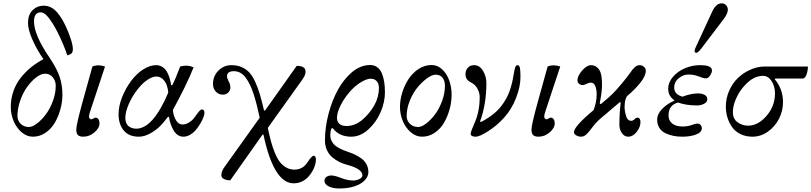

<svg xmlns="http://www.w3.org/2000/svg" viewBox="-20 -791 4741 1122"><path d="M43 -166Q43 -216.3 59.6 -261.5Q76.2 -306.6 104.7 -341.1Q133.3 -375.5 165 -400.6Q196.8 -425.8 233.9 -445.3Q197.3 -497.1 170.4 -557.1Q143.6 -617.2 143.6 -657.2Q143.6 -705.1 170.4 -731.4Q197.3 -757.8 235.4 -757.8Q258.8 -757.8 279.3 -747.1Q299.8 -736.3 315.9 -716.3Q332 -696.3 342 -679.4Q352.1 -662.6 363.3 -639.6Q379.9 -604.5 392.8 -565.4Q405.8 -526.4 405.8 -504.9Q405.8 -486.8 398.4 -479.5Q391.1 -472.2 373.5 -467.3Q349.6 -537.6 314.5 -606.4Q291.5 -651.4 265.9 -685.1Q240.2 -718.8 218.8 -718.8Q178.7 -718.8 178.7 -666Q178.7 -586.9 269.5 -454.1Q312 -391.1 328.4 -342.3Q344.7 -293.5 344.7 -237.3Q344.7 -195.3 333 -152.6Q321.3 -109.9 300.3 -73.7Q279.3 -37.6 245.6 -14.9Q211.9 7.8 171.9 7.8Q136.2 7.8 106 -18.3Q75.7 -44.4 59.3 -84.2Q43 -124 43 -166ZM82 -113.3Q82 -86.4 100.8 -67.6Q119.6 -48.8 148.9 -48.8Q168.9 -48.8 195.8 -69.1Q222.7 -89.4 247.1 -121.6Q271.5 -153.8 288.6 -199.5Q305.7 -245.1 305.7 -290Q305.7 -317.9 288.6 -339.1Q271.5 -360.4 243.2 -360.4Q220.2 -360.4 192.1 -339.1Q164.1 -317.9 139.6 -284.4Q115.2 -251 98.6 -204.6Q82 -158.2 82 -113.3Z M425.8 -34.2Q425.8 -62 460.9 -189.5L520 -402.3Q535.6 -409.2 555.7 -409.2Q574.7 -409.2 593.8 -402.3L510.3 -150.4Q500 -121.1 500 -110.8Q500 -103.5 503.9 -98.6Q507.8 -93.8 513.7 -93.8Q518.1 -93.8 524.9 -98.1Q532.7 -103.5 538.1 -103.5Q549.3 -103.5 555.4 -94Q561.5 -84.5 561.5 -70.3Q561.5 -43 532.2 -17.6Q502.9 7.8 466.8 7.8Q445.8 7.8 435.8 -1.2Q425.8 -10.3 425.8 -34.2Z M672.9 -123Q672.9 -171.4 693.4 -222.9Q713.9 -274.4 746.1 -317.9Q779.8 -362.8 818.8 -386.5Q857.9 -410.2 891.1 -410.2Q908.7 -410.2 922.9 -403.1Q937 -396 946 -385.3Q955.1 -374.5 962.2 -358.4Q969.2 -342.3 973.1 -327.4Q977.1 -312.5 980 -293.9L986.8 -293Q1007.8 -335 1032.7 -402.3Q1049.3 -407.2 1068.8 -407.2Q1088.9 -407.2 1111.3 -397.5Q1069.3 -292 990.2 -148.4Q993.7 -112.3 1008.8 -87.9Q1023.9 -63.5 1045.9 -63.5Q1065.4 -63.5 1083.3 -74.5Q1101.1 -85.4 1110.8 -97.2Q1120.6 -108.9 1134.8 -129.4Q1150.4 -151.4 1160.2 -151.4Q1174.8 -151.4 1174.8 -130.9Q1174.8 -122.1 1168.9 -106Q1163.1 -89.8 1151.6 -70.3Q1140.1 -50.8 1125.7 -33.2Q1111.3 -15.6 1091.6 -3.9Q1071.8 7.8 1051.8 7.8Q1017.1 7.8 995.4 -27.6Q973.6 -63 967.3 -108.9L960 -106.9Q940.4 -79.6 917.2 -55.7Q894 -31.7 859.1 -12Q824.2 7.8 791.5 7.8Q732.9 7.8 702.9 -28.8Q672.9 -65.4 672.9 -123ZM712.4 -102.5Q712.4 -70.8 730 -54.9Q747.6 -39.1 776.4 -39.1Q874 -39.1 963.4 -250Q961.4 -272.5 954.6 -292.5Q947.8 -312.5 931.9 -328.1Q916 -343.8 893.6 -343.8Q871.6 -343.8 842.8 -325.2Q814 -306.6 785.6 -271Q754.4 -231.9 733.4 -184.8Q712.4 -137.7 712.4 -102.5Z M1224.6 -299.8Q1224.6 -346.2 1256.1 -378.2Q1287.6 -410.2 1333 -410.2Q1366.2 -410.2 1392.1 -398.9Q1418 -387.7 1436.5 -367.9Q1455.1 -348.1 1470.9 -313.5Q1486.8 -278.8 1498.3 -240.7Q1509.8 -202.6 1522.9 -145.5H1529.3L1713.9 -406.2Q1765.6 -406.2 1765.6 -372.6Q1765.6 -359.4 1759.5 -347.2Q1753.4 -335 1739.7 -315.9L1544.9 -43.5Q1554.7 2 1563.5 34.9Q1572.3 67.9 1585.7 100.8Q1599.1 133.8 1614.5 154.3Q1629.9 174.8 1651.9 187.5Q1673.8 200.2 1700.2 200.2Q1748 200.2 1775.4 159.7Q1802.2 119.1 1812.5 119.1Q1826.2 119.1 1826.2 142.6Q1826.2 156.2 1821 173.8Q1815.9 191.4 1805.2 210.2Q1794.4 229 1779.5 244.6Q1764.6 260.3 1742.9 270.3Q1721.2 280.3 1696.3 280.3Q1579.6 280.3 1519.5 -4.4H1514.2L1325.7 262.7Q1304.7 262.7 1289.1 255.1Q1273.4 247.6 1273.4 231.9Q1273.4 210.9 1291 186L1497.6 -103Q1488.8 -143.6 1481.2 -174.1Q1473.6 -204.6 1463.1 -237.8Q1452.6 -271 1441.4 -294.2Q1430.2 -317.4 1416 -336.7Q1401.9 -356 1384.5 -365.5Q1367.2 -375 1347.2 -375Q1306.6 -375 1306.6 -345.2Q1306.6 -333.5 1315.4 -317.4Q1326.2 -298.8 1326.2 -280.3Q1326.2 -262.7 1313.7 -250.2Q1301.3 -237.8 1282.7 -237.8Q1257.8 -237.8 1241.2 -255.6Q1224.6 -273.4 1224.6 -299.8Z M1876 265.6Q1876 251 1887.7 242.7Q1899.4 234.4 1916.5 234.4Q1936.5 234.4 1976.1 250Q2011.7 263.7 2044.9 263.7Q2062 263.7 2079.8 255.4Q2097.7 247.1 2097.7 233.4Q2097.7 195.8 2007.8 171.9Q1983.4 165.5 1962.4 155Q1941.4 144.5 1921.6 127.9Q1901.9 111.3 1890.4 85.9Q1878.9 60.5 1878.9 29.3Q1878.9 -46.9 1900.1 -127Q1921.4 -207 1956.1 -269Q1972.2 -297.9 1991.5 -322Q2010.7 -346.2 2034.2 -366.9Q2057.6 -387.7 2085.7 -399.4Q2113.8 -411.1 2142.6 -411.1Q2167 -411.1 2184.6 -398.2Q2202.1 -385.3 2211.7 -362.1Q2221.2 -338.9 2225.3 -311.5Q2229.5 -284.2 2229.5 -250.5Q2229.5 -194.8 2204.1 -135.5Q2178.7 -76.2 2132.1 -34.2Q2085.4 7.8 2032.7 7.8Q1962.4 7.8 1924.8 -41.5L1917 -41Q1910.2 -22.9 1910.2 0Q1910.2 17.1 1917.5 31.7Q1924.8 46.4 1934.3 55.7Q1943.8 64.9 1961.4 74.2Q1979 83.5 1990.5 87.9Q2002 92.3 2022.5 99.6Q2084.5 121.6 2110.4 152.3Q2132.8 179.2 2132.8 213.9Q2132.8 236.3 2117.2 255.9Q2101.6 275.4 2074.7 288.6Q2029.3 310.5 1962.4 310.5Q1925.8 310.5 1900.9 298.1Q1876 285.6 1876 265.6ZM1949.2 -101.6Q1949.2 -80.6 1962.9 -67.6Q1976.6 -54.7 2004.9 -54.7Q2055.7 -54.7 2099.6 -92.8Q2140.6 -128.4 2167.5 -176Q2194.3 -223.6 2194.3 -276.9Q2194.3 -302.7 2181.2 -316.9Q2168 -331.1 2146.5 -331.1Q2122.1 -331.1 2086.4 -308.8Q2050.8 -286.6 2021 -251Q1989.3 -213.9 1969.2 -172.9Q1949.2 -131.8 1949.2 -101.6Z M2317.4 -166Q2317.4 -207.5 2330.8 -250.5Q2344.2 -293.5 2367.7 -329.3Q2391.1 -365.2 2426.5 -388.2Q2461.9 -411.1 2502 -411.1Q2537.6 -411.1 2564.9 -384.8Q2592.3 -358.4 2605.7 -319.3Q2619.1 -280.3 2619.1 -237.3Q2619.1 -195.3 2607.4 -152.6Q2595.7 -109.9 2574.7 -73.7Q2553.7 -37.6 2520 -14.9Q2486.3 7.8 2446.3 7.8Q2410.6 7.8 2380.4 -18.3Q2350.1 -44.4 2333.7 -84.2Q2317.4 -124 2317.4 -166ZM2356.4 -113.3Q2356.4 -86.4 2375.2 -67.6Q2394 -48.8 2423.3 -48.8Q2443.4 -48.8 2470.2 -69.1Q2497.1 -89.4 2521.5 -121.6Q2545.9 -153.8 2563 -199.5Q2580.1 -245.1 2580.1 -290Q2580.1 -318.4 2566.4 -336.4Q2552.7 -354.5 2524.9 -354.5Q2504.9 -354.5 2476.3 -334Q2447.8 -313.5 2420.9 -281.5Q2394 -249.5 2375.2 -203.6Q2356.4 -157.7 2356.4 -113.3Z M2700.2 -357.4Q2700.2 -379.9 2713.9 -395Q2727.5 -410.2 2750 -410.2Q2783.2 -410.2 2802.7 -377Q2822.3 -343.8 2822.3 -306.2Q2822.3 -181.6 2785.2 -81.1L2791 -78.1Q2870.1 -119.6 2909.2 -170.9Q2942.4 -214.4 2958 -259Q2973.6 -303.7 2981.4 -353.5Q2986.3 -384.3 2990.7 -397.2Q2995.1 -410.2 3003.9 -410.2Q3015.6 -410.2 3018.6 -392.6Q3021.5 -375 3021.5 -339.8Q3021.5 -285.6 2996.1 -219.5Q2970.7 -153.3 2926.8 -104.5Q2884.3 -57.1 2833.3 -24.7Q2782.2 7.8 2760.7 7.8Q2730.5 7.8 2730.5 -9.3Q2730.5 -21.5 2752.9 -71.3Q2783.2 -138.7 2783.2 -224.6Q2783.2 -252.9 2765.6 -280.3Q2752.9 -299.3 2728.5 -311.5Q2700.2 -325.7 2700.2 -357.4Z M3085.9 -34.2Q3085.9 -62 3121.1 -189.5L3180.2 -402.3Q3195.8 -409.2 3215.8 -409.2Q3234.9 -409.2 3253.9 -402.3L3170.4 -150.4Q3160.2 -121.1 3160.2 -110.8Q3160.2 -103.5 3164.1 -98.6Q3168 -93.8 3173.8 -93.8Q3178.2 -93.8 3185.1 -98.1Q3192.9 -103.5 3198.2 -103.5Q3209.5 -103.5 3215.6 -94Q3221.7 -84.5 3221.7 -70.3Q3221.7 -43 3192.4 -17.6Q3163.1 7.8 3127 7.8Q3106 7.8 3095.9 -1.2Q3085.9 -10.3 3085.9 -34.2Z M3334 -18.6Q3334 -51.8 3448.7 -147.5Q3466.8 -194.3 3466.8 -239.3Q3466.8 -269 3458.5 -288.6Q3450.2 -308.1 3433.1 -308.1Q3421.9 -308.1 3410.6 -302.2Q3395 -293.9 3383.8 -293.9Q3372.1 -293.9 3363.3 -302Q3354.5 -310.1 3354.5 -322.3Q3354.5 -347.2 3381.8 -378.7Q3409.2 -410.2 3433.1 -410.2Q3466.3 -410.2 3484.9 -377.9Q3498 -356 3498 -293.9Q3498 -254.4 3484.4 -186L3491.2 -182.6Q3535.6 -219.2 3559.1 -242.2Q3582.5 -265.1 3615.2 -304.7Q3647.5 -343.3 3661.1 -363.3Q3675.8 -385.7 3689 -397.9Q3702.1 -410.2 3717.3 -410.2Q3731.4 -410.2 3742.7 -400.9Q3753.9 -391.6 3753.9 -377.4Q3753.9 -347.2 3721.4 -306.9Q3689 -266.6 3646.5 -231.4Q3640.6 -226.6 3635.3 -209.7Q3629.9 -192.9 3629.9 -166.5Q3629.9 -142.6 3637.7 -116.2Q3646.5 -85 3668.5 -85Q3678.7 -85 3688 -94.2Q3696.3 -103.5 3704.6 -103.5Q3722.7 -103.5 3722.7 -77.1Q3722.7 -48.8 3700.7 -20.5Q3678.7 7.8 3650.9 7.8Q3628.9 7.8 3614.3 -12.9Q3599.6 -33.7 3599.6 -61.5Q3599.6 -130.9 3607.4 -191.4L3601.6 -193.8L3486.3 -95.7Q3460.9 -73.7 3438.5 -43Q3419.9 -17.6 3405.8 -4.9Q3391.6 7.8 3376 7.8Q3360.4 7.8 3347.2 0Q3334 -7.8 3334 -18.6Z M4039.1 -493.2Q4039.1 -502.4 4049.8 -523.9L4142.6 -724.6Q4164.6 -771.5 4197.3 -771.5Q4213.4 -771.5 4223.4 -760.3Q4233.4 -749 4233.4 -734.9Q4233.4 -711.4 4208 -678.2L4076.7 -505.4Q4057.6 -482.4 4049.8 -482.4Q4039.1 -482.4 4039.1 -493.2ZM3820.3 -91.3Q3820.3 -124.5 3849.9 -155Q3879.4 -185.5 3919.9 -202.1V-206.1Q3905.8 -214.8 3895.3 -231.7Q3884.8 -248.5 3884.8 -271.5Q3884.8 -310.1 3913.3 -342.8Q3941.9 -375.5 3984.1 -392.8Q4026.4 -410.2 4069.3 -410.2Q4109.4 -410.2 4125 -401.9Q4140.6 -393.6 4140.6 -378.9Q4140.6 -366.7 4129.6 -349.9Q4118.7 -333 4105.5 -333Q4090.8 -333 4057.6 -346.2Q4034.2 -355.5 4002 -355.5Q3973.6 -355.5 3946.8 -334.2Q3919.9 -313 3919.9 -278.3Q3919.9 -238.8 3968.8 -226.1Q4018.1 -245.1 4058.6 -245.1Q4082 -245.1 4097.7 -236.6Q4113.3 -228 4113.3 -210.9Q4113.3 -194.3 4094.7 -184.6Q4076.2 -174.8 4052.7 -174.8Q3989.3 -174.8 3942.4 -191.9Q3886.7 -177.2 3886.7 -116.2Q3886.7 -85.9 3908.9 -68.8Q3931.2 -51.8 3967.8 -51.8Q3998 -51.8 4018.1 -59.1Q4043.5 -68.8 4057.1 -68.8Q4067.9 -68.8 4074.7 -60.3Q4081.5 -51.8 4081.5 -42.5Q4081.5 -18.1 4048.1 -5.1Q4014.6 7.8 3966.8 7.8Q3939.5 7.8 3915 2.9Q3890.6 -2 3868.4 -12.7Q3846.2 -23.4 3833.3 -43.5Q3820.3 -63.5 3820.3 -91.3Z M4221.7 -168Q4221.7 -217.3 4241.5 -261.7Q4261.2 -306.2 4293.5 -336.4Q4325.7 -366.7 4366.5 -384.5Q4407.2 -402.3 4448.7 -402.3H4701.2Q4701.2 -378.9 4693.1 -355.5Q4685.1 -332 4669.4 -332H4510.3L4507.8 -327.6Q4555.7 -270.5 4555.7 -193.4Q4555.7 -143.1 4532.2 -96.9Q4508.8 -50.8 4467 -21.5Q4425.3 7.8 4377 7.8Q4338.9 7.8 4308.3 -6.8Q4277.8 -21.5 4259.5 -46.6Q4241.2 -71.8 4231.4 -102.8Q4221.7 -133.8 4221.7 -168ZM4262.7 -136.7Q4262.7 -96.7 4290 -76.7Q4317.4 -56.6 4351.6 -56.6Q4409.2 -56.6 4458 -112.3Q4508.8 -169.9 4508.8 -245.1Q4508.8 -287.1 4488.8 -317.4Q4468.8 -347.7 4439.5 -347.7Q4409.7 -347.7 4382.1 -333Q4354.5 -318.4 4324.2 -283.2Q4296.9 -251.5 4279.8 -210.9Q4262.7 -170.4 4262.7 -136.7Z"/></svg>

Font: Theano Old Style
Style: Regular
Weight: 400
Designer: Alexey Kryukov
Version: Version 2.00